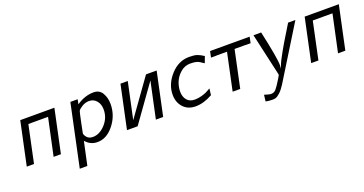

<svg xmlns="http://www.w3.org/2000/svg" viewBox="-35 -1058 3530 1860"><g transform="rotate(-20 1730.0 -128.0)"><path d="M81.1 0 175.8 -444.8H527.8L433.1 0H357.9L439.9 -382.8H236.8L155.8 0Z M556.6 194.8 692.4 -444.8H767.6L757.8 -396Q842.8 -455.1 934.6 -455.1Q994.6 -455.1 1023.2 -406Q1051.8 -356.9 1051.8 -293.9Q1051.8 -175.8 977.8 -82.3Q903.8 11.2 808.6 11.2Q735.4 11.2 686.5 -45.9L634.8 194.8ZM701.7 -117.2Q701.7 -99.1 722.2 -75Q742.7 -50.8 782.7 -50.8Q852.5 -50.8 911.6 -115.5Q970.7 -180.2 970.7 -265.1Q970.7 -320.3 941.2 -355.7Q911.6 -391.1 864.7 -391.1Q825.7 -391.1 791.7 -370.1Q757.8 -349.1 748.5 -333Q744.6 -326.2 723.1 -223.6Q701.7 -121.1 701.7 -117.2Z M1114.3 0 1209 -444.8H1284.2L1204.1 -69.8L1472.2 -444.8H1582L1487.3 0H1412.1L1492.2 -375L1224.1 0Z M1647 -169.9Q1647 -277.8 1729 -369.4Q1811 -460.9 1920.9 -460.9Q1972.7 -460.9 2000.7 -451.9Q2028.8 -442.9 2068.8 -417L2043.9 -351.1Q1999 -383.3 1975.6 -390.1Q1949.7 -397 1910.6 -397Q1853.5 -397 1809.6 -359.4Q1765.6 -321.8 1745.6 -272.5Q1725.6 -223.1 1725.6 -173.8Q1725.6 -120.6 1753.7 -86.9Q1781.7 -53.2 1834 -53.2Q1870.1 -53.2 1905 -63.2Q1939.9 -73.2 1955.8 -81.1Q1971.7 -88.9 2002.9 -106.9L1994.6 -40Q1904.8 10.7 1820.8 11.2Q1740.7 11.2 1693.8 -40.3Q1647 -91.8 1647 -169.9Z M2119.6 -381.8 2132.8 -444.8H2540.5L2527.8 -381.8H2485.8L2464.8 -382.8H2362.8L2281.7 0H2203.6L2284.7 -382.8H2182.6L2161.6 -381.8Z M2471.2 198.2 2479 131.8Q2526.9 147.9 2548.3 147.9Q2577.1 147.9 2597.2 126Q2617.2 104 2656.2 40Q2664.1 26.9 2668 20Q2679.2 3.9 2679.2 -2.9Q2679.2 -7.8 2676.3 -18.1L2580.1 -444.8H2659.2Q2722.2 -161.6 2722.2 -83Q2722.2 -68.8 2720.2 -49.8Q2725.1 -66.9 2735.1 -91.6Q2745.1 -116.2 2763.2 -149.2Q2781.2 -182.1 2795.2 -208Q2809.1 -233.9 2834.7 -276.4Q2860.4 -318.8 2871.3 -336.9Q2882.3 -355 2908.7 -397.9Q2935.1 -440.9 2937 -444.8H3012.2L2676.3 99.1Q2646.5 146 2619.4 170.4Q2592.3 194.8 2577.1 200Q2562 205.1 2542 205.1Q2504.4 205.1 2471.2 198.2Z M3013.2 0 3107.9 -444.8H3460L3365.2 0H3290L3372.1 -382.8H3168.9L3087.9 0Z"/></g></svg>

Font: CMU Sans Serif
Style: Oblique
Weight: 500
Italic angle: -12°
Version: Version 0.7.0